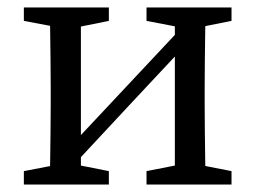

<svg xmlns="http://www.w3.org/2000/svg" viewBox="-20 -495 685 515"><path d="M44 0V-36L148 -56H171L272 -36V0ZM373 0V-36L475 -56H499L601 -36V0ZM113 0Q114 -23 114.5 -60Q115 -97 115.5 -137.5Q116 -178 116 -210V-265Q116 -297 115.5 -337.5Q115 -378 114.5 -415.5Q114 -453 113 -475H197V0ZM163 -37 120 -57H126L307 -250L488 -443L524 -417H518L340 -227ZM449 0V-475H532Q531 -453 530.5 -415.5Q530 -378 529.5 -337.5Q529 -297 529 -265V-210Q529 -178 529.5 -137.5Q530 -97 530.5 -60Q531 -23 532 0ZM44 -439V-475H272V-439L173 -419H150ZM373 -439V-475H601V-439L501 -419H477Z"/></svg>

Font: Source Serif 4 Variable
Style: Regular
Weight: 400
Designer: Frank Grießhammer
Foundry: Adobe
Version: Version 4.005;hotconv 1.1.0;makeotfexe 2.6.0